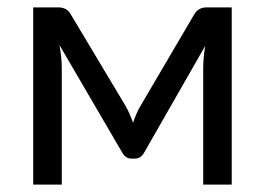

<svg xmlns="http://www.w3.org/2000/svg" viewBox="-20 -499 716 519"><path d="M319.3 -212.9Q325.2 -202.6 330.3 -190.9Q335.4 -179.2 339.8 -167.5Q343.8 -179.7 348.9 -191.4Q354 -203.1 359.9 -212.9L504.9 -460Q511.7 -471.2 520.3 -475.1Q528.8 -479 537.6 -479H606.4V0H529.3V-314.9Q529.3 -327.6 530.8 -344.2Q532.2 -360.8 534.7 -375L369.6 -86.4Q365.7 -79.1 359.4 -74.7Q353 -70.3 344.7 -70.3H335Q326.7 -70.3 320.6 -74.7Q314.5 -79.1 310.5 -86.4L140.6 -377.4Q143.6 -362.8 145.3 -345.7Q147 -328.6 147 -314.9V0H69.8V-479H139.2Q147.9 -479 156.5 -475.1Q165 -471.2 171.4 -460L319.3 -212.9Z"/></svg>

Font: Carlito
Style: Regular
Weight: 400
Designer: Lukasz Dziedzic
Foundry: tyPoland Lukasz Dziedzic
Version: Version 1.104